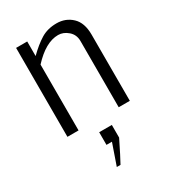

<svg xmlns="http://www.w3.org/2000/svg" viewBox="-189 -615 853 963"><g transform="rotate(-30 237.0 -133.5)"><path d="M197.3 254.9 239.7 132.8H208V59.6H281.2V132.8Q268.1 160.6 244.1 207Q220.2 253.4 218.8 254.9ZM58.6 0V-515.1H123V-430.7Q166 -473.1 204.6 -496.8Q243.2 -520.5 295.4 -520.5Q347.7 -520.5 383.8 -486.3Q419.9 -452.1 419.9 -383.8V0H355.5V-383.8Q355.5 -420.4 329.3 -443.1Q303.2 -465.8 272.9 -465.8Q200.7 -465.8 123 -381.3V0Z"/></g></svg>

Font: News Cycle
Style: Regular
Weight: 500
Version: Version 0.5.2